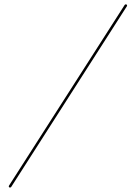

<svg xmlns="http://www.w3.org/2000/svg" viewBox="-20 -712 602 879"><path d="M26 146.5Q20.2 146.5 20.2 140.6Q20.2 140 21.5 137.4L550.8 -689.5Q553.4 -692.1 555.3 -692.1Q561.8 -692.1 561.8 -686.2Q561.8 -684.2 560.5 -682.9L31.2 143.9Q29.3 146.5 26 146.5Z"/></svg>

Font: League Script
Style: League Script
Weight: 400
Foundry: Haley Fiege
Version: Version 1.001